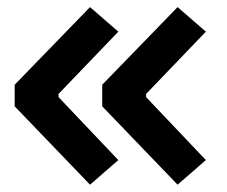

<svg xmlns="http://www.w3.org/2000/svg" viewBox="-20 -522 626 530"><path d="M228.5 -12.2 306.6 -80.1 141.6 -253.9V-262.7L306.6 -434.6L228.5 -502.4L20.5 -288.1V-228.5ZM470.2 -12.2 548.3 -80.1 383.3 -253.9V-262.7L548.3 -434.6L470.2 -502.4L262.2 -288.1V-228.5Z"/></svg>

Font: Cascadia Code PL SemiBold
Style: Regular
Weight: 600
Monospace: yes
Designer: Aaron Bell
Foundry: Saja Typeworks
Version: Version 2404.023